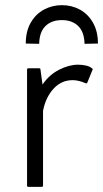

<svg xmlns="http://www.w3.org/2000/svg" viewBox="-20 -805 400 745"><path d="M147 -85Q147 -80 142 -80H90Q85 -80 85 -85V-535Q85 -540 90 -540H132Q137 -540 137 -535L145 -477Q171 -515 209.5 -534.5Q248 -554 283 -554Q297 -554 312 -551Q327 -548 337 -540Q341 -538 339 -534L319 -485Q317 -480 312 -482Q285 -494 262 -494Q218 -494 187.5 -460.5Q157 -427 147 -375ZM80 -636Q80 -684 99.5 -717.5Q119 -751 151 -768Q183 -785 220 -785Q258 -785 289.5 -768Q321 -751 340.5 -717.5Q360 -684 360 -636L308 -635Q307 -681 283.5 -704Q260 -727 220 -727Q180 -727 156.5 -704Q133 -681 132 -635Z"/></svg>

Font: Gowun Dodum
Style: Regular
Weight: 400
Designer: Yanghee Ryu
Foundry: Yanghee Ryu
Version: Version 2.000